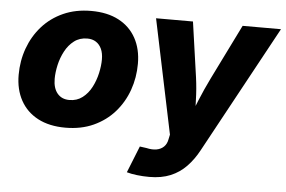

<svg xmlns="http://www.w3.org/2000/svg" viewBox="-52 -621 1344 903"><g transform="rotate(5 620.0 -170.0)"><path d="M269.5 10.7Q193.4 10.7 139.6 -17.6Q85.9 -45.9 57.6 -97.4Q29.3 -148.9 29.3 -217.8Q29.3 -284.2 50.8 -343.5Q72.3 -402.8 113 -448.7Q153.8 -494.6 212.2 -520.8Q270.5 -546.9 343.8 -546.9Q419.9 -546.9 473.4 -518.8Q526.9 -490.7 555.2 -439.2Q583.5 -387.7 583.5 -318.4Q583.5 -252.9 562.5 -193.8Q541.5 -134.8 501 -88.6Q460.4 -42.5 402.1 -15.9Q343.8 10.7 269.5 10.7ZM276.9 -120.6Q312.5 -120.6 338.6 -140.6Q364.7 -160.6 381.1 -192.1Q397.5 -223.6 405.3 -258.8Q413.1 -293.9 413.1 -323.7Q413.1 -353 403.8 -373.5Q394.5 -394 377.4 -405Q360.4 -416 336.4 -416Q300.3 -416 274.4 -396.2Q248.5 -376.5 231.9 -345.2Q215.3 -314 207.5 -279.1Q199.7 -244.1 199.7 -213.9Q199.7 -169.9 220.2 -145.3Q240.7 -120.6 276.9 -120.6ZM576.2 194.3 626.5 68.4 658.2 72.8Q685.5 79.1 706.3 75.2Q727.1 71.3 740.5 58.1Q753.9 44.9 757.8 23.4L762.7 0.5L649.9 -539.1H824.2L861.3 -278.8Q868.7 -225.6 870.1 -171.6Q871.6 -117.7 875 -57.6H836.9Q859.9 -117.7 882.1 -171.9Q904.3 -226.1 930.2 -278.8L1058.6 -539.1H1239.7L913.1 61Q889.2 105.5 857.4 138.4Q825.7 171.4 783 189.2Q740.2 207 683.1 207Q652.8 207 624.5 203.6Q596.2 200.2 576.2 194.3Z"/></g></svg>

Font: Inter 18pt ExtraBold
Style: Italic
Weight: 800
Italic angle: -9.3988°
Designer: Rasmus Andersson
Foundry: rsms
Version: Version 4.001;git-66647c0bb